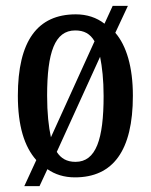

<svg xmlns="http://www.w3.org/2000/svg" viewBox="-20 -596 515 656"><path d="M104 -49 63 40H115L142 -18C168 0 199 10 236 10C366 10 434 -81 434 -269C434 -367 412 -440 374 -484L417 -576H365L337 -515C310 -536 277 -547 239 -547C108 -547 41 -456 41 -269C41 -166 63 -95 104 -49ZM303 -455 154 -127C146 -164 141 -210 141 -269C141 -417 167 -492 237 -492C267 -492 288 -481 303 -455ZM238 -43C208 -43 188 -55 174 -77L322 -402C329 -367 334 -323 334 -268C334 -120 308 -43 238 -43Z"/></svg>

Font: Noto Serif Devanagari ExtraCondensed Medium
Style: Regular
Weight: 500
Width: 2
Designer: Universal Thirst, Indian Type Foundry and the Monotype Design Team
Foundry: Monotype Imaging Inc.
Version: Version 2.004